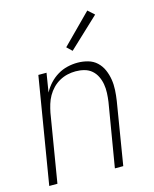

<svg xmlns="http://www.w3.org/2000/svg" viewBox="-114 -830 727 907"><g transform="rotate(-15 250.0 -377.0)"><path d="M13 0 99 -520H139L124 -427Q136 -450 154 -469.5Q172 -489 194.5 -502.5Q217 -516 242 -522Q267 -528 292 -528Q318 -528 343 -521Q368 -514 386 -497Q404 -480 414 -457Q424 -434 428 -409Q432 -384 430.5 -357.5Q429 -331 425 -305L375 0H334L386 -311Q389 -332 390 -354Q391 -376 387.5 -396.5Q384 -417 375 -435.5Q366 -454 351 -467Q336 -480 315.5 -485.5Q295 -491 273 -491Q253 -491 233 -486.5Q213 -482 194 -471.5Q175 -461 160 -445.5Q145 -430 134.5 -411.5Q124 -393 118 -373Q112 -353 108 -333L53 0ZM285 -588 260 -612 401 -754 432 -726Z"/></g></svg>

Font: Iosevka SS04 XLt Obl
Style: Regular
Weight: 200
Italic angle: -9°
Monospace: yes
Designer: Belleve Invis
Foundry: Belleve Invis
Version: Version 19.0.0; ttfautohint (v1.8.4)